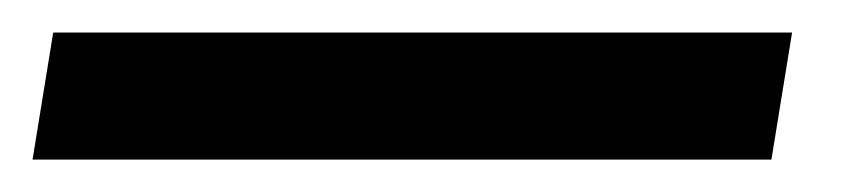

<svg xmlns="http://www.w3.org/2000/svg" viewBox="-103 -20 528 118"><path d="M383.8 0 371.1 78.1H-83L-70.3 0Z"/></svg>

Font: Inter Tight
Style: Italic
Weight: 400
Italic angle: -9.39999°
Designer: Rasmus Andersson
Foundry: rsms
Version: Version 3.002